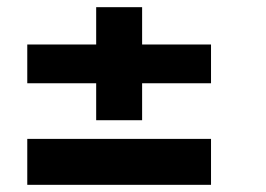

<svg xmlns="http://www.w3.org/2000/svg" viewBox="-20 -515 741 535"><path d="M248 -180V-283H56V-391H248V-495H376V-391H568V-283H376V-180ZM56 0V-128H568V0Z"/></svg>

Font: Atkinson Hyperlegible
Style: Bold Italic
Weight: 700
Italic angle: -12°
Designer: Elliott Scott, Megan Eiswerth, Linus Boman, Theodore Petrosky
Foundry: Braille Institute
Version: Version 1.006; ttfautohint (v1.8.3)